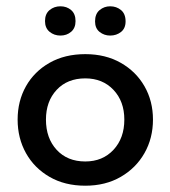

<svg xmlns="http://www.w3.org/2000/svg" viewBox="-20 -580 541 610"><path d="M251 10Q186 10 137.5 -18Q89 -46 62.5 -93.5Q36 -141 36 -200Q36 -259 62.5 -306Q89 -353 137.5 -380.5Q186 -408 251 -408Q315 -408 363.5 -380.5Q412 -353 439 -306Q466 -259 466 -200Q466 -141 439 -93.5Q412 -46 363.5 -18Q315 10 251 10ZM251 -67Q306 -67 340.5 -104Q375 -141 375 -200Q375 -258 340.5 -294.5Q306 -331 251 -331Q194 -331 160 -294.5Q126 -258 126 -200Q126 -141 160 -104Q194 -67 251 -67ZM172 -467Q152 -467 137.5 -479Q123 -491 123 -513Q123 -536 137.5 -548Q152 -560 172 -560Q192 -560 206 -548Q220 -536 220 -513Q220 -491 206 -479Q192 -467 172 -467ZM330 -467Q311 -467 296.5 -478.5Q282 -490 282 -512Q282 -536 296.5 -548Q311 -560 330 -560Q350 -560 364.5 -548Q379 -536 379 -512Q379 -490 364.5 -478.5Q350 -467 330 -467Z"/></svg>

Font: Rokkitt Medium
Style: Regular
Weight: 500
Version: Version 3.103